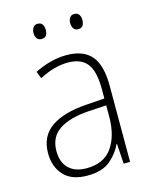

<svg xmlns="http://www.w3.org/2000/svg" viewBox="-110 -782 687 865"><g transform="rotate(-15 234.0 -349.5)"><path d="M238 -539Q316 -539 353.5 -495.5Q391 -452 391 -355V0H361L355 -94H353Q334 -52 296.5 -21Q259 10 190 10Q117 10 80.5 -30Q44 -70 44 -133Q44 -212 102 -252.5Q160 -293 267 -300L353 -306V-349Q353 -434 324.5 -469.5Q296 -505 236 -505Q204 -505 171 -496Q138 -487 102 -468L89 -501Q123 -518 160.5 -528.5Q198 -539 238 -539ZM270 -269Q180 -263 131.5 -230.5Q83 -198 83 -133Q83 -80 112.5 -51.5Q142 -23 195 -23Q275 -23 313.5 -76.5Q352 -130 353 -219V-274ZM121 -673Q121 -688 128 -698.5Q135 -709 149 -709Q165 -709 171.5 -699Q178 -689 178 -673Q178 -657 171.5 -647.5Q165 -638 149 -638Q135 -638 128 -648Q121 -658 121 -673ZM292 -674Q292 -689 299 -699Q306 -709 320 -709Q335 -709 342 -699Q349 -689 349 -674Q349 -658 342.5 -648Q336 -638 320 -638Q306 -638 299 -648Q292 -658 292 -674Z"/></g></svg>

Font: Noto Sans Gujarati SemiCondensed ExtraLight
Style: Regular
Weight: 200
Width: 4
Designer: Jelle Bosma - Monotype Design Team, Universal Thirst
Foundry: Monotype Imaging Inc.
Version: Version 2.106; ttfautohint (v1.8.4.7-5d5b)